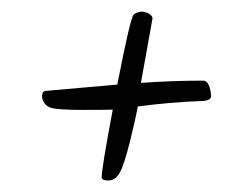

<svg xmlns="http://www.w3.org/2000/svg" viewBox="-20 -413 399 330"><path d="M242.2 -381.8 222.2 -270.5Q274.9 -274.4 329.6 -274.4Q338.9 -274.4 342.3 -253.9Q342.8 -250 342.8 -247.6Q342.3 -239.3 324.2 -239.3Q272 -237.3 216.8 -230Q213.4 -210 203.4 -169.9Q193.4 -129.9 186 -116.5Q178.7 -103 166.7 -102.8Q154.8 -102.5 154.8 -108.4Q154.8 -124 173.8 -224.6Q166.5 -224.1 123.5 -224.1Q80.6 -224.1 68.4 -227.5Q56.2 -231 52.7 -243.7Q50.8 -255.4 58.1 -256.8H59.6Q78.6 -258.3 120.1 -262.2Q161.6 -266.1 181.6 -267.6Q203.6 -380.4 209.5 -387.7Q214.4 -392.6 225.1 -393.1Q240.7 -390.1 242.2 -381.8Z"/></svg>

Font: Kristi
Style: Regular
Weight: 400
Italic angle: -15°
Version: Version 1.004